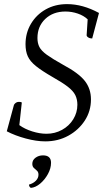

<svg xmlns="http://www.w3.org/2000/svg" viewBox="-20 -675 539 933"><path d="M200 12Q157 12 105 -2Q53 -16 13 -37L48 -166Q57 -180 72 -180Q82 -180 86 -177L74 -67Q100 -48 136.5 -36.5Q173 -25 206 -25Q247 -25 281.5 -44Q316 -63 336 -95.5Q356 -128 356 -166Q356 -192 346 -212.5Q336 -233 309.5 -253.5Q283 -274 235 -301Q183 -331 154.5 -354Q126 -377 115 -401.5Q104 -426 104 -460Q104 -515 130.5 -559.5Q157 -604 202.5 -629.5Q248 -655 306 -655Q382 -655 461 -612L428 -488Q417 -488 409 -493Q401 -498 401 -504L406 -581Q387 -599 358 -609Q329 -619 298 -619Q238 -619 200 -583Q162 -547 162 -490Q162 -465 171.5 -446.5Q181 -428 208 -408.5Q235 -389 287 -360Q362 -320 392 -282Q422 -244 422 -192Q422 -135 392 -89Q362 -43 312 -15.5Q262 12 200 12ZM130 238Q121 233 121 222Q142 216 154.5 203Q167 190 167 174Q167 161 159.5 154.5Q152 148 144.5 141Q137 134 137 121Q137 103 152.5 91.5Q168 80 189 80Q228 80 228 116Q228 143 213 170.5Q198 198 175.5 217Q153 236 130 238Z"/></svg>

Font: Petrona Light
Style: Italic
Weight: 300
Italic angle: -9°
Designer: Ringo R. Seeber
Foundry: Ringo R. Seeber
Version: Version 2.001; ttfautohint (v1.8.3)